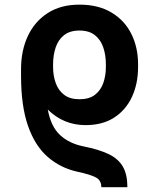

<svg xmlns="http://www.w3.org/2000/svg" viewBox="-20 -558 672 811"><path d="M341.6 -29.5Q248.6 -29.5 181.8 -95.2Q195.3 -23.1 233.7 12.4Q272 47.9 331.3 60Q398.1 73.2 439.1 93Q480.1 112.9 499.1 146.1Q518.1 179.3 518.1 232.6H408Q408 203.1 383.9 190.9Q359.7 178.6 306.8 167.3Q234.7 151.3 181.3 104.6Q127.8 57.9 98.4 -26.1Q68.9 -110.1 68.9 -237.6V-255Q68.9 -255.7 68.9 -256.4V-266.3Q68.9 -344.5 97.7 -405.9Q126.4 -467.3 181.5 -502.8Q236.5 -538.4 315.7 -538.4Q395.2 -538.4 450.6 -505.3Q506 -472.3 534.6 -415.3Q563.2 -358.3 563.2 -285.9V-274.9Q563.2 -204.5 537.5 -149Q511.7 -93.4 462.4 -61.4Q413 -29.5 341.6 -29.5ZM315.7 -138.8Q356.9 -138.8 381.2 -157.7Q405.5 -176.5 416.4 -207.6Q427.2 -238.6 427.2 -274.9V-285.9Q427.2 -325.3 416.2 -357.8Q405.2 -390.3 380.7 -409.6Q356.2 -429 315.7 -429Q275.2 -429 250.7 -409.6Q226.2 -390.3 215.2 -357.8Q204.2 -325.3 204.2 -285.9V-274.9Q204.2 -238.6 215.2 -207.6Q226.2 -176.5 250.7 -157.7Q275.2 -138.8 315.7 -138.8Z"/></svg>

Font: Interface
Style: Bold
Weight: 700
Designer: Rasmus Andersson
Foundry: rsms
Version: Version 1.8